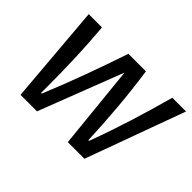

<svg xmlns="http://www.w3.org/2000/svg" viewBox="-100 -689 890 890"><g transform="rotate(45 345.5 -244.0)"><path d="M465 -75C459 -214 448 -351 428 -488H313C266 -349 217 -212 160 -75L158 -73L155 -75C155 -88 155 -102 155 -115C155 -239 151 -363 140 -488H53L94 0H202L362 -414L404 0H513L691 -488H601C563 -349 521 -212 470 -75L467 -73Z"/></g></svg>

Font: Ropa Sans
Style: Italic
Weight: 400
Designer: Botio Nikoltchev
Foundry: Botjo Nikoltchev
Version: Version 1.002